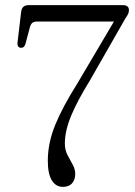

<svg xmlns="http://www.w3.org/2000/svg" viewBox="-20 -720 528 749"><path d="M273.5 -40.5Q273 -18 260.8 -4.5Q248.5 9 225 9Q198 9 182.2 -16.5Q166.5 -42 166.5 -93Q166.5 -161.5 195.2 -232.2Q224 -303 283 -396.5L424.5 -636H124.5Q111.5 -636 105.2 -630Q99 -624 96 -611.5L79.5 -549.5Q75.5 -533.5 62.5 -533.5Q46 -534 48.5 -555.5L62.5 -674Q65.5 -700 92 -700H459Q483 -700 483 -680.5Q483 -673.5 480 -666.2Q477 -659 469 -648L331.5 -407.5Q281.5 -326.5 257.2 -267.8Q233 -209 233 -160.5Q233 -135.5 243.2 -115.5Q253.5 -95.5 263.5 -77.8Q273.5 -60 273.5 -40.5Z"/></svg>

Font: Fraunces 72pt S050 Light
Style: Regular
Weight: 300
Version: Version 1.000; ttfautohint (v1.8.3)